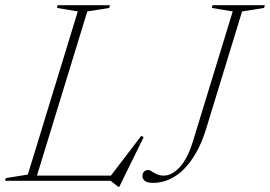

<svg xmlns="http://www.w3.org/2000/svg" viewBox="-48 -695 1038 738"><path d="M287.5 -651 88 0H-28.5L-25.5 -10.5L59 -24L251 -651L171 -664.5L173.5 -675H374.5L372 -664.5ZM369.5 -8.5 495 -173 504 -167.5 410.5 23H406.5L377.5 0H64L70.5 -20H404ZM743.5 -197Q727.5 -146 705.8 -107.8Q684 -69.5 657.5 -43.5Q631 -17.5 601.2 -4.8Q571.5 8 539.5 8Q519.5 8 509.5 0.8Q499.5 -6.5 499.5 -18Q499.5 -29.5 505.8 -35.5Q512 -41.5 521.5 -41.5Q526.5 -41.5 532 -38.2Q537.5 -35 544.2 -30.8Q551 -26.5 560.2 -23.2Q569.5 -20 581.5 -20Q612.5 -20 642.8 -52.5Q673 -85 693.5 -151.5L846.5 -651L766 -664.5L769 -675H970L967 -664.5L882.5 -651Z"/></svg>

Font: Newsreader 24pt ExtraLight
Style: Italic
Weight: 250
Italic angle: -17°
Designer: Hugues Gentile
Foundry: Production Type
Version: Version 1.003